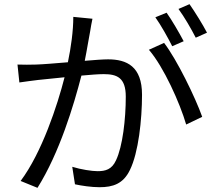

<svg xmlns="http://www.w3.org/2000/svg" viewBox="-20 -867 1040 922"><path d="M424 -777 332 -786C332 -718 321 -640 306 -568C245 -563 187 -558 154 -557C122 -556 96 -556 64 -557L73 -471C98 -475 140 -480 163 -483C189 -486 237 -491 290 -496C256 -362 181 -134 79 2L160 35C266 -134 334 -361 371 -504C414 -508 454 -511 478 -511C542 -511 584 -494 584 -403C584 -295 569 -164 537 -97C517 -53 486 -45 449 -45C421 -45 369 -53 327 -66L340 18C372 25 419 32 458 32C522 32 572 16 604 -51C645 -134 662 -293 662 -412C662 -548 589 -582 499 -582C475 -582 434 -579 387 -575C398 -629 407 -688 413 -717C416 -737 420 -758 424 -777ZM768 -661 695 -628C766 -546 844 -372 874 -269L951 -306C918 -399 830 -580 768 -661ZM780 -806 726 -784C753 -746 787 -685 807 -645L862 -669C841 -709 805 -771 780 -806ZM890 -847 837 -824C865 -786 898 -729 920 -686L974 -710C955 -747 916 -810 890 -847Z"/></svg>

Font: Source Han Sans HK
Style: Regular
Weight: 400
Designer: Ryoko NISHIZUKA 西塚涼子 (kana, bopomofo & ideographs); Paul D. Hunt (Latin, Greek & Cyrillic); Sandoll Communications 산돌커뮤니
Foundry: Adobe
Version: Version 2.000;hotconv 1.0.107;makeotfexe 2.5.65593